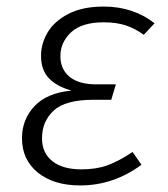

<svg xmlns="http://www.w3.org/2000/svg" viewBox="-20 -554 511 585"><path d="M47 -133Q47 -190 85 -230.5Q123 -271 198 -278Q154 -290 129.5 -315Q105 -340 105 -384Q105 -421 125 -455Q145 -489 188 -511.5Q231 -534 296 -534Q386 -534 451 -483L418 -448Q392 -467 363.5 -476.5Q335 -486 296 -486Q229 -486 196.5 -455.5Q164 -425 164 -383Q164 -343 192 -320Q220 -297 273 -297H333L319 -250H265Q179 -250 143.5 -217Q108 -184 108 -133Q108 -88 139.5 -63Q171 -38 228 -38Q274 -38 308 -50.5Q342 -63 384 -91L411 -52Q326 11 224 11Q144 11 95.5 -28Q47 -67 47 -133Z"/></svg>

Font: Fira Sans Light
Style: Italic
Weight: 300
Italic angle: -8°
Designer: bBox Type GmbH & Carrois Corporate GbR & Edenspiekermann AG
Foundry: bBox Type GmbH & Carrois Corporate GbR & Edenspiekermann AG
Version: Version 4.301